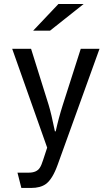

<svg xmlns="http://www.w3.org/2000/svg" viewBox="-20 -805 540 944"><path d="M267.1 -785.2H391.1L226.1 -654.3H143.1ZM40 -564.9H132.8L219.2 -289.1Q231.9 -248 250 -159.2H253.9Q267.6 -222.2 288.1 -287.1L377 -564.9H469.2L263.2 5.9Q237.8 76.2 205.6 99.6Q178.7 119.1 132.8 119.1H85L65.9 43.9H121.1Q159.7 43.9 175.3 20.5Q183.6 8.3 191.9 -18.1L211.9 -79.1Z"/></svg>

Font: BIZ UDGothic
Style: Regular
Weight: 400
Monospace: yes
Designer: TypeBank Co., Ltd.
Foundry: Morisawa Inc.
Version: Version 1.05